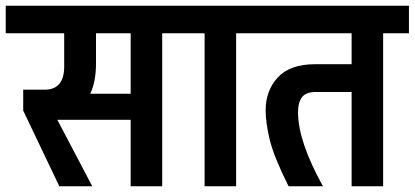

<svg xmlns="http://www.w3.org/2000/svg" viewBox="-30 -650 1447 670"><path d="M626 -534H536V0H426V-232H170L292 0H177L51 -264V-337H126Q160 -337 177 -357.5Q194 -378 194 -417V-534H-10V-630H626ZM426 -534H305V-428Q305 -366 285 -323H426Z M884 -534H794V0H684V-534H595V-630H884Z M1397 -534H1307V0H1197V-329H1072Q1038 -329 1024 -311Q1010 -293 1010 -258Q1010 -157 1097 0H977Q926 -102 911.5 -161.5Q897 -221 897 -265Q897 -334 939.5 -380Q982 -426 1071 -426H1197V-534H863V-630H1397Z"/></svg>

Font: Pragati Narrow
Style: Bold
Weight: 700
Designer: Hector Gatti, Marcela Romero, Pablo Cosgaya and Nicolas Silva
Foundry: Omnibus-Type
Version: Version 1.010; ttfautohint (v1.3)